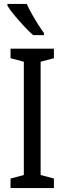

<svg xmlns="http://www.w3.org/2000/svg" viewBox="-20 -963 331 983"><path d="M256 0H34V-49L102 -67V-647L34 -665V-714H256V-665L188 -647V-67L256 -49ZM117 -943Q127 -920 142.5 -892.5Q158 -865 174.5 -839Q191 -813 205 -794V-783H150Q130 -800 104 -828Q78 -856 54 -884.5Q30 -913 18 -934V-943Z"/></svg>

Font: Avrile Sans Condensed
Style: Regular
Weight: 400
Width: 3
Designer: Monotype Design Team
Foundry: Monotype Imaging Inc.
Version: Version 2.001;September 10, 2019;FontCreator 11.5.0.2425 64-